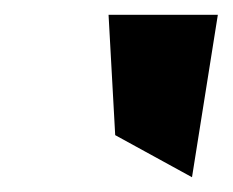

<svg xmlns="http://www.w3.org/2000/svg" viewBox="-20 -797 315 260"><path d="M127 -777 136 -614 240 -557 275 -777Z"/></svg>

Font: Charger Pro
Style: UltraNarObl
Weight: 900
Designer: Jasper
Foundry: Cannot Into Space Fonts
Version: Version 1.09